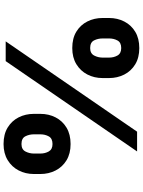

<svg xmlns="http://www.w3.org/2000/svg" viewBox="116 -895 791 1063"><g transform="rotate(-90 511.5 -363.5)"><path d="M245.6 -368.2Q192.4 -368.2 155.3 -390.9Q118.2 -413.6 98.9 -451.7Q79.6 -489.7 79.6 -535.6V-571.3Q79.6 -617.7 99.4 -655.8Q119.1 -693.8 156.5 -716.6Q193.8 -739.3 245.6 -739.3Q299.8 -739.3 336.9 -716.6Q374 -693.8 393.3 -655.8Q412.6 -617.7 412.6 -571.3V-535.6Q412.6 -489.3 393.1 -451.2Q373.5 -413.1 336.2 -390.6Q298.8 -368.2 245.6 -368.2ZM245.6 -468.3Q276.4 -468.3 287.8 -488.8Q299.3 -509.3 299.3 -535.6V-571.3Q299.3 -597.2 288.3 -618.7Q277.3 -640.1 245.6 -640.1Q215.8 -640.1 204.3 -618.2Q192.9 -596.2 192.9 -571.3V-535.6Q192.9 -509.3 204.6 -488.8Q216.3 -468.3 245.6 -468.3ZM776.9 12.2Q723.6 12.2 686.5 -10.5Q649.4 -33.2 630.1 -71.3Q610.8 -109.4 610.8 -155.3V-190.9Q610.8 -237.3 630.6 -275.4Q650.4 -313.5 687.5 -336.2Q724.6 -358.9 776.9 -358.9Q831.1 -358.9 867.9 -336.2Q904.8 -313.5 924.1 -275.4Q943.4 -237.3 943.4 -190.9V-155.3Q943.4 -108.9 923.8 -70.8Q904.3 -32.7 867.2 -10.3Q830.1 12.2 776.9 12.2ZM776.9 -87.9Q807.6 -87.9 818.8 -108.4Q830.1 -128.9 830.1 -155.3V-190.9Q830.1 -216.8 819.3 -238.3Q808.6 -259.8 776.9 -259.8Q747.1 -259.8 735.6 -237.8Q724.1 -215.8 724.1 -190.9V-155.3Q724.1 -128.9 735.8 -108.4Q747.6 -87.9 776.9 -87.9ZM204.6 0 704.6 -727.5H814L314 0Z"/></g></svg>

Font: Inter 16pt ExtraBold
Style: Regular
Weight: 800
Version: Version 4.001;git-66647c0bb